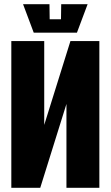

<svg xmlns="http://www.w3.org/2000/svg" viewBox="-20 -896 528 916"><path d="M454 0H297V-400L172 0H34V-700H191V-300L316 -700H454ZM272 -876H398L347 -740H141L90 -876H216L217 -804H271Z"/></svg>

Font: Tektur Condensed
Style: Bold
Weight: 700
Width: 3
Designer: Adam Jagosz
Foundry: Adam Jagosz
Version: Version 1.005;gftools[0.9.30]